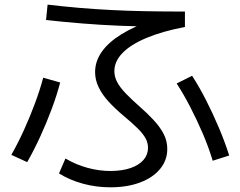

<svg xmlns="http://www.w3.org/2000/svg" viewBox="-20 -772 1040 831"><path d="M457.3 38.7Q397.3 38.7 340.2 23.4Q283 8 235.3 -21.3L263.3 -86Q308 -59.4 359.5 -45.4Q411 -31.4 462 -32Q510.7 -32.7 546.1 -45Q581.6 -57.4 601.1 -79.9Q620.6 -102.3 620.6 -132Q620.6 -154.7 609.4 -174.5Q598.3 -194.3 575.1 -217.1Q552 -240 515 -270.6Q477.3 -302.3 449.6 -332.7Q422 -363 406.8 -394.7Q391.6 -426.3 391.6 -460Q391.6 -506.3 420.1 -547.3Q448.6 -588.3 504.4 -623Q560.2 -657.6 641.6 -686L671.6 -656.6Q579.6 -657.3 497.6 -660.6Q415.6 -664 337.6 -670.3Q259.6 -676.6 179.3 -685.3L186 -752Q253.7 -744 321.1 -738.2Q388.6 -732.3 460 -728.7Q531.3 -725 610.5 -723.5Q689.7 -722 780.4 -722V-655.3Q682.4 -636.6 613.9 -607.8Q545.4 -579 510.2 -542.6Q475 -506.3 475 -464Q475 -439.3 487.5 -416Q500 -392.7 524.4 -367.5Q548.7 -342.3 583.7 -311.3Q617.4 -282 644.5 -252.8Q671.7 -223.7 687.8 -193.3Q704 -163 704 -127.3Q704 -78.3 672.8 -40.7Q641.7 -3 586 17.9Q530.3 38.7 457.3 38.7ZM29 -101.7Q57.7 -152 83.8 -209.5Q110 -267 131.6 -325.5Q153.3 -384 167 -435.7L240.4 -415Q226.4 -361.3 204.4 -302Q182.4 -242.6 155.2 -183.1Q128 -123.6 97.7 -70.3ZM900.6 -76.3Q883.6 -133 858.5 -192Q833.3 -251 804.1 -307.5Q775 -364 744.6 -410.7L811.4 -444Q842 -397 871.7 -338.8Q901.3 -280.7 927.3 -219.3Q953.3 -158 972 -99Z"/></svg>

Font: M PLUS 2 Thin
Style: Regular
Weight: 100
Designer: Coji Morishita
Foundry: UNDERFOREST DESIGN
Version: Version 1.001